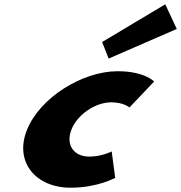

<svg xmlns="http://www.w3.org/2000/svg" viewBox="-20 -860 844 895"><path d="M456 -664 486.5 -587 804 -725 750.4 -840ZM498.6 -383C556.9 -383 583.5 -359 583.5 -359L698.4 -480C698.4 -480 654 -528 528.6 -528C364.7 -528 166.9 -406 105.9 -255C45.3 -105 146.4 15 309.2 15C434.6 15 517 -31 517 -31L500.7 -154C500.7 -154 454.7 -130 396.4 -130C322.7 -130 284.8 -186 313.5 -257C341.8 -327 424.9 -383 498.6 -383Z"/></svg>

Font: Hussar
Style: BdWideOblFour
Weight: 700
Foundry: Cannot Into Space Fonts
Version: Version 2.00